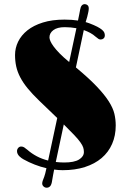

<svg xmlns="http://www.w3.org/2000/svg" viewBox="-20 -792 601 904"><path d="M90.3 -42Q85.9 -44.4 80.8 -48.1Q75.7 -51.8 71 -56.4Q66.4 -61 63.2 -67.1Q60.1 -73.2 60.1 -80.6Q60.1 -88.9 65.7 -95.5Q71.3 -102.1 79.6 -102.1Q87.9 -102.1 94 -98.1Q100.1 -94.2 109.9 -85.9Q129.4 -68.8 153.3 -56.2Q177.2 -43.5 206.5 -36.1L249.5 -236.3L164.1 -318.4Q131.8 -349.6 110.1 -376.2Q88.4 -402.8 75.2 -428.2Q62 -453.6 56.4 -479Q50.8 -504.4 50.8 -533.2Q50.8 -565.9 65.4 -595.9Q80.1 -626 109.1 -649.2Q138.2 -672.4 181.9 -686Q225.6 -699.7 283.7 -699.7Q318.4 -699.7 347.2 -695.3Q350.6 -712.9 353.3 -725.3Q356 -737.8 357.4 -747.1Q361.8 -772.5 379.4 -772.5Q386.2 -772.5 392.1 -767.6Q397.9 -762.7 397.9 -752.4Q397.9 -745.1 396 -735.8Q394 -726.6 390.6 -712.4L383.3 -688Q387.7 -686.5 391.8 -685.3Q396 -684.1 399.9 -682.6Q423.3 -673.8 437.7 -666.3Q452.1 -658.7 460.2 -651.9Q468.3 -645 470.9 -638.7Q473.6 -632.3 473.6 -626Q473.6 -616.2 467.8 -611.1Q461.9 -606 454.1 -606Q448.7 -606 444.1 -608.6Q439.5 -611.3 429.7 -619.6Q418.9 -629.4 405 -637Q391.1 -644.5 374.5 -650.4L337.4 -474.6Q398.4 -423.8 435.3 -385Q472.2 -346.2 492.2 -314.7Q512.2 -283.2 518.6 -256.1Q524.9 -229 524.9 -201.2Q524.9 -153.3 507.8 -114.3Q490.7 -75.2 458.5 -47.9Q426.3 -20.5 379.9 -5.6Q333.5 9.3 275.4 9.3Q255.4 9.3 234.9 6.3Q231.9 20.5 230 32Q228 43.5 225.6 57.1Q223.1 76.7 216.6 84.2Q210 91.8 199.7 91.8Q191.4 91.8 185.1 85.9Q178.7 80.1 178.7 71.8Q178.7 65.9 181.4 58.3Q184.1 50.8 188.5 39.6Q190.4 34.2 193.1 24.2Q195.8 14.2 198.7 0Q170.9 -6.3 143.3 -17.1Q115.7 -27.8 90.3 -42ZM339.8 -659.2Q326.7 -661.6 313 -662.8Q299.3 -664.1 285.2 -664.1Q249.5 -664.1 231.2 -650.1Q212.9 -636.2 212.9 -616.2Q212.9 -608.9 217.3 -598.4Q221.7 -587.9 232.2 -573.5Q242.7 -559.1 260.5 -540.8Q278.3 -522.5 305.7 -500ZM242.7 -29.3Q252.4 -28.3 262 -27.6Q271.5 -26.9 281.7 -26.9Q329.6 -26.9 352.3 -41Q375 -55.2 375 -76.2Q375 -87.4 371.8 -97.4Q368.7 -107.4 358.9 -121.3Q349.1 -135.3 330.3 -155.3Q311.5 -175.3 280.3 -206.1Z"/></svg>

Font: Limelight
Style: Regular
Weight: 400
Designer: Nicole Fally with help from Eben Sorkin
Foundry: Nicole Fally with help from Eben Sorkin
Version: Version 1.002